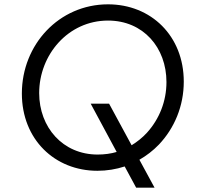

<svg xmlns="http://www.w3.org/2000/svg" viewBox="-20 -777 921 887"><path d="M430 12C474 12 516 5 556 -8L609 90H694L624 -39C657 -58 687 -81 714 -109C786 -185 829 -287 829 -400C829 -611 678 -757 479 -757C253 -757 81 -571 81 -345C81 -133 233 12 430 12ZM431 -63C270 -63 161 -189 161 -347C161 -524 295 -682 479 -682C642 -682 749 -557 749 -398C749 -309 716 -227 659 -164C638 -141 614 -122 588 -106L484 -298H399L519 -75C492 -67 462 -63 431 -63Z"/></svg>

Font: Plus Jakarta Sans
Style: Italic
Weight: 400
Italic angle: -8°
Designer: Gumpita Rahayu
Foundry: Tokotype
Version: Version 2.071;gftools[0.9.30]